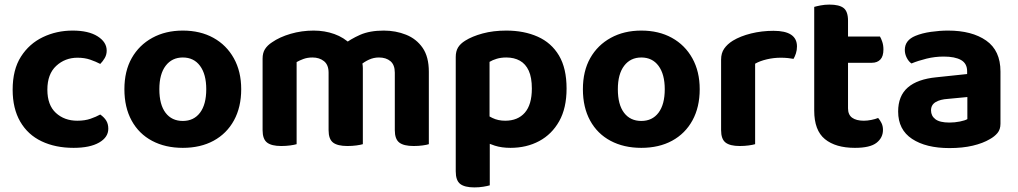

<svg xmlns="http://www.w3.org/2000/svg" viewBox="-20 -628 4427 835"><path d="M317 -377Q263 -377 224.5 -341.5Q186 -306 186 -238Q186 -171 223 -137Q260 -103 316 -103Q349 -103 373.5 -111.5Q398 -120 416 -130Q433 -118 442 -103.5Q451 -89 451 -68Q451 -31 411 -8Q371 15 300 15Q221 15 161 -13.5Q101 -42 68 -99Q35 -156 35 -238Q35 -325 71 -381.5Q107 -438 166.5 -466.5Q226 -495 296 -495Q365 -495 404.5 -470Q444 -445 444 -408Q444 -390 435.5 -375.5Q427 -361 416 -350Q397 -360 372.5 -368.5Q348 -377 317 -377Z M1029 -240Q1029 -162 997.5 -104.5Q966 -47 909 -16Q852 15 775 15Q699 15 641.5 -15.5Q584 -46 552.5 -103.5Q521 -161 521 -240Q521 -319 553 -375.5Q585 -432 642.5 -463.5Q700 -495 775 -495Q851 -495 908 -463.5Q965 -432 997 -374.5Q1029 -317 1029 -240ZM775 -378Q728 -378 700.5 -342Q673 -306 673 -240Q673 -173 700 -137.5Q727 -102 775 -102Q823 -102 850 -138Q877 -174 877 -240Q877 -305 850 -341.5Q823 -378 775 -378Z M1558 -331V-217H1409V-312Q1409 -346 1389 -362Q1369 -378 1339 -378Q1317 -378 1299.5 -371.5Q1282 -365 1270 -358V-217H1122V-373Q1122 -398 1132.5 -414.5Q1143 -431 1163 -444Q1196 -467 1244 -481Q1292 -495 1344 -495Q1392 -495 1434 -480Q1476 -465 1507 -434Q1515 -428 1522.5 -421.5Q1530 -415 1534 -407Q1544 -391 1551 -371Q1558 -351 1558 -331ZM1845 -316V-217H1697V-312Q1697 -346 1678 -362Q1659 -378 1628 -378Q1605 -378 1584.5 -368.5Q1564 -359 1549 -346L1471 -432Q1504 -458 1546 -476.5Q1588 -495 1649 -495Q1701 -495 1746 -477Q1791 -459 1818 -420Q1845 -381 1845 -316ZM1122 -263H1270V-1Q1260 2 1242 4.5Q1224 7 1203 7Q1161 7 1141.5 -8Q1122 -23 1122 -62ZM1409 -263H1558V-1Q1548 2 1530 4.5Q1512 7 1491 7Q1448 7 1428.5 -8Q1409 -23 1409 -62ZM1697 -263H1845V-1Q1836 2 1818 4.5Q1800 7 1779 7Q1736 7 1716.5 -8Q1697 -23 1697 -62Z M2200 15Q2270 15 2325 -14.5Q2380 -44 2412 -101Q2444 -158 2444 -243Q2444 -331 2411 -386.5Q2378 -442 2318.5 -468.5Q2259 -495 2182 -495Q2125 -495 2079 -482.5Q2033 -470 2003 -451Q1982 -438 1972 -421.5Q1962 -405 1962 -380V-53H2109V-359Q2122 -367 2140.5 -372.5Q2159 -378 2182 -378Q2216 -378 2241 -364Q2266 -350 2279.5 -320.5Q2293 -291 2293 -243Q2293 -173 2262.5 -138Q2232 -103 2177 -103Q2146 -103 2121.5 -115Q2097 -127 2080 -141V-16Q2102 -4 2132 5.5Q2162 15 2200 15ZM2110 -91H1962V117Q1962 157 1981.5 172Q2001 187 2043 187Q2064 187 2082 184Q2100 181 2110 178Z M3023 -240Q3023 -162 2991.5 -104.5Q2960 -47 2903 -16Q2846 15 2769 15Q2693 15 2635.5 -15.5Q2578 -46 2546.5 -103.5Q2515 -161 2515 -240Q2515 -319 2547 -375.5Q2579 -432 2636.5 -463.5Q2694 -495 2769 -495Q2845 -495 2902 -463.5Q2959 -432 2991 -374.5Q3023 -317 3023 -240ZM2769 -378Q2722 -378 2694.5 -342Q2667 -306 2667 -240Q2667 -173 2694 -137.5Q2721 -102 2769 -102Q2817 -102 2844 -138Q2871 -174 2871 -240Q2871 -305 2844 -341.5Q2817 -378 2769 -378Z M3264 -351V-226H3116V-369Q3116 -397 3129.5 -416.5Q3143 -436 3167 -451Q3200 -471 3246.5 -482.5Q3293 -494 3344 -494Q3446 -494 3446 -426Q3446 -410 3441.5 -396Q3437 -382 3431 -372Q3421 -374 3406.5 -375.5Q3392 -377 3375 -377Q3345 -377 3315 -370Q3285 -363 3264 -351ZM3116 -264 3264 -261V-1Q3254 2 3236 4.5Q3218 7 3197 7Q3155 7 3135.5 -8Q3116 -23 3116 -62Z M3521 -264H3668V-157Q3668 -129 3686 -116Q3704 -103 3737 -103Q3752 -103 3769.5 -106.5Q3787 -110 3799 -115Q3807 -106 3813.5 -93Q3820 -80 3820 -63Q3820 -29 3792 -7Q3764 15 3698 15Q3614 15 3567.5 -23Q3521 -61 3521 -147ZM3615 -355V-469H3807Q3812 -461 3817 -446Q3822 -431 3822 -413Q3822 -383 3808.5 -369Q3795 -355 3772 -355ZM3668 -239H3521V-598Q3531 -601 3549 -604.5Q3567 -608 3587 -608Q3630 -608 3649 -593Q3668 -578 3668 -538Z M4109 -95Q4132 -95 4154.5 -99.5Q4177 -104 4187 -110V-206L4103 -198Q4069 -196 4049 -184Q4029 -172 4029 -148Q4029 -124 4048 -109.5Q4067 -95 4109 -95ZM4103 -495Q4207 -495 4269 -451.5Q4331 -408 4331 -317V-90Q4331 -65 4318 -49.5Q4305 -34 4285 -23Q4255 -5 4210.5 5.5Q4166 16 4109 16Q4007 16 3946.5 -24Q3886 -64 3886 -143Q3886 -211 3928 -247.5Q3970 -284 4053 -292L4186 -306V-318Q4186 -352 4159.5 -367Q4133 -382 4084 -382Q4046 -382 4009.5 -373Q3973 -364 3944 -352Q3932 -360 3923.5 -376.5Q3915 -393 3915 -411Q3915 -453 3961 -472Q3990 -484 4028.5 -489.5Q4067 -495 4103 -495Z"/></svg>

Font: Baloo Bhaijaan 2
Style: Bold
Weight: 700
Designer: Sanskriti Dholi, Noopur Datye and Ek Type
Foundry: Ek Type
Version: Version 1.701